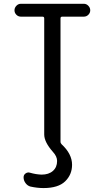

<svg xmlns="http://www.w3.org/2000/svg" viewBox="-20 -750 540 990"><path d="M87.9 -664.1Q74.2 -664.1 64.5 -673.8Q54.7 -683.6 54.7 -696.8Q54.7 -710 64.5 -720.2Q74.2 -730.5 87.9 -730.5H412.1Q425.8 -730.5 435.5 -720.2Q445.3 -710 445.3 -696.8Q445.3 -683.6 435.5 -673.8Q425.8 -664.1 412.1 -664.1H300.8Q292 -664.1 292 -655.3V-19.5Q292 -11.7 297.9 -5.9Q351.6 43.9 351.6 99.6Q351.6 150.4 315.9 185.1Q280.3 219.7 204.1 219.7Q171.9 219.7 136.7 211.9Q122.1 208 111.8 194.3Q101.6 180.7 101.6 164.1Q101.6 151.4 112.3 144Q123 136.7 134.8 140.6Q165 149.4 194.3 150.4Q231.4 150.4 252.9 131.3Q274.4 112.3 274.4 80.1Q274.4 56.6 252.9 33.2Q208 -17.6 208 -56.6V-655.3Q208 -664.1 199.2 -664.1Z"/></svg>

Font: Rounded Mgen+ 1mn regular
Style: Regular
Weight: 400
Designer: [Source Han Sans]
Ryoko NISHIZUKA  (kana & ideographs); Paul D. Hunt (Latin, Greek & Cyrillic); Wenlong ZHANG  (bopomofo
Version: Version 1.059.20150602